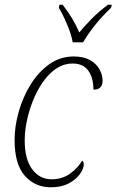

<svg xmlns="http://www.w3.org/2000/svg" viewBox="-20 -786 495 816"><path d="M196 10Q129 10 85.5 -39Q42 -88 42 -191Q42 -249 59.5 -311Q77 -373 110 -426.5Q143 -480 189.5 -513Q236 -546 294 -546Q335 -546 362 -531Q389 -516 402.5 -492Q416 -468 416 -443Q416 -405 377 -405Q377 -456 355 -486Q333 -516 289 -516Q243 -516 205 -484Q167 -452 140.5 -402Q114 -352 99.5 -295.5Q85 -239 85 -190Q85 -109 117 -66.5Q149 -24 199 -24Q244 -24 277 -47.5Q310 -71 329 -103Q336 -100 336 -87Q336 -69 319.5 -46Q303 -23 272 -6.5Q241 10 196 10ZM289 -606Q283 -640 265.5 -681.5Q248 -723 230 -753L233 -766H246Q291 -709 317 -648Q340 -676 370 -706.5Q400 -737 439 -766H455L452 -753Q414 -717 384 -679.5Q354 -642 333 -606Z"/></svg>

Font: Noto Serif SemiCondensed ExtraLight
Style: Italic
Weight: 200
Width: 4
Italic angle: -12°
Designer: Monotype Design Team
Foundry: Monotype Imaging Inc.
Version: Version 2.013